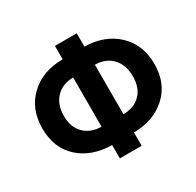

<svg xmlns="http://www.w3.org/2000/svg" viewBox="-167 -949 1193 1168"><g transform="rotate(-30 429.0 -365.0)"><path d="M354.5 -666V-759.8H507.8V-666Q648.4 -664.1 736.3 -581.1Q824.2 -498 824.2 -362.3Q824.2 -226.6 735.4 -145.5Q646.5 -64.5 507.8 -63.5V30.3H354.5V-63.5Q212.9 -65.4 125 -145Q37.1 -224.6 37.1 -361.8Q37.1 -499 125 -582Q212.9 -665 354.5 -666ZM354.5 -192.4V-538.1Q278.3 -537.1 233.4 -489.7Q188.5 -442.4 188.5 -363.3Q188.5 -284.2 233.9 -238.8Q279.3 -193.4 354.5 -192.4ZM507.8 -191.4Q584 -192.4 628.4 -237.3Q672.9 -282.2 672.9 -362.8Q672.9 -443.4 628.4 -490.7Q584 -538.1 507.8 -539.1Z"/></g></svg>

Font: GenEi M Gothic v2 Bold
Style: Regular
Weight: 700
Version: Version 2.0